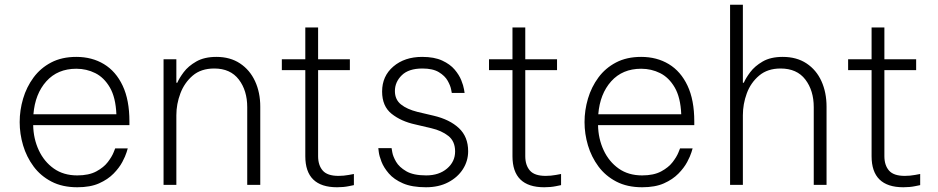

<svg xmlns="http://www.w3.org/2000/svg" viewBox="-20 -780 3958 810"><path d="M306 10Q243 10 197 -14Q151 -38 121.5 -78Q92 -118 77.5 -166.5Q63 -215 63 -265Q63 -315 77.5 -364Q92 -413 121.5 -453Q151 -493 196 -516.5Q241 -540 302 -540Q368 -540 418.5 -509.5Q469 -479 497.5 -418.5Q526 -358 526 -268V-252H120Q121 -195 143.5 -146.5Q166 -98 207 -69Q248 -40 306 -40Q355 -40 386.5 -57Q418 -74 435 -96.5Q452 -119 459 -136.5Q466 -154 466 -154H519Q519 -154 514 -137.5Q509 -121 496 -96.5Q483 -72 459 -47.5Q435 -23 398 -6.5Q361 10 306 10ZM121 -298H471Q468 -369 443.5 -411Q419 -453 382 -471.5Q345 -490 302 -490Q223 -490 175.5 -437Q128 -384 121 -298Z M670 0V-530H724V-431H728Q736 -450 755 -475.5Q774 -501 808 -520.5Q842 -540 893 -540Q951 -540 992.5 -512.5Q1034 -485 1056 -437.5Q1078 -390 1078 -330V0H1023V-328Q1023 -398 987.5 -444.5Q952 -491 884 -491Q828 -491 793 -461Q758 -431 741 -386Q724 -341 724 -294V0Z M1402 10Q1268 10 1268 -121V-484H1169V-530H1268V-664H1322V-530H1456V-484H1322V-121Q1322 -83 1341.5 -60.5Q1361 -38 1408 -38Q1430 -38 1451.5 -42Q1473 -46 1473 -46V1Q1473 1 1451 5.5Q1429 10 1402 10Z M1777 10Q1718 10 1680 -6.5Q1642 -23 1620.5 -48Q1599 -73 1589.5 -97.5Q1580 -122 1578 -138.5Q1576 -155 1576 -155H1632Q1632 -155 1635 -137.5Q1638 -120 1651 -97.5Q1664 -75 1694 -57.5Q1724 -40 1778 -40Q1832 -40 1866 -69Q1900 -98 1900 -141Q1900 -184 1871.5 -206.5Q1843 -229 1800 -239L1732 -255Q1672 -268 1632 -300Q1592 -332 1592 -394Q1592 -459 1639.5 -499.5Q1687 -540 1761 -540Q1812 -540 1845.5 -524.5Q1879 -509 1898 -486.5Q1917 -464 1926 -441.5Q1935 -419 1937.5 -403.5Q1940 -388 1940 -388H1886Q1886 -388 1883 -403.5Q1880 -419 1868.5 -439.5Q1857 -460 1831.5 -475.5Q1806 -491 1762 -491Q1704 -491 1675 -462.5Q1646 -434 1646 -396Q1646 -360 1671.5 -339.5Q1697 -319 1741 -308L1809 -292Q1877 -276 1916 -239.5Q1955 -203 1955 -142Q1955 -101 1933 -66.5Q1911 -32 1871 -11Q1831 10 1777 10Z M2276 10Q2142 10 2142 -121V-484H2043V-530H2142V-664H2196V-530H2330V-484H2196V-121Q2196 -83 2215.5 -60.5Q2235 -38 2282 -38Q2304 -38 2325.5 -42Q2347 -46 2347 -46V1Q2347 1 2325 5.5Q2303 10 2276 10Z M2689 10Q2626 10 2580 -14Q2534 -38 2504.5 -78Q2475 -118 2460.5 -166.5Q2446 -215 2446 -265Q2446 -315 2460.5 -364Q2475 -413 2504.5 -453Q2534 -493 2579 -516.5Q2624 -540 2685 -540Q2751 -540 2801.5 -509.5Q2852 -479 2880.5 -418.5Q2909 -358 2909 -268V-252H2503Q2504 -195 2526.5 -146.5Q2549 -98 2590 -69Q2631 -40 2689 -40Q2738 -40 2769.5 -57Q2801 -74 2818 -96.5Q2835 -119 2842 -136.5Q2849 -154 2849 -154H2902Q2902 -154 2897 -137.5Q2892 -121 2879 -96.5Q2866 -72 2842 -47.5Q2818 -23 2781 -6.5Q2744 10 2689 10ZM2504 -298H2854Q2851 -369 2826.5 -411Q2802 -453 2765 -471.5Q2728 -490 2685 -490Q2606 -490 2558.5 -437Q2511 -384 2504 -298Z M3060 0V-760H3114V-431H3118Q3126 -450 3145 -475.5Q3164 -501 3197.5 -520.5Q3231 -540 3282 -540Q3341 -540 3382.5 -512.5Q3424 -485 3445.5 -437.5Q3467 -390 3467 -330V0H3413V-328Q3413 -398 3377.5 -444.5Q3342 -491 3273 -491Q3218 -491 3182.5 -461Q3147 -431 3130.5 -386Q3114 -341 3114 -294V0Z M3791 10Q3657 10 3657 -121V-484H3558V-530H3657V-664H3711V-530H3845V-484H3711V-121Q3711 -83 3730.5 -60.5Q3750 -38 3797 -38Q3819 -38 3840.5 -42Q3862 -46 3862 -46V1Q3862 1 3840 5.5Q3818 10 3791 10Z"/></svg>

Font: Be Vietnam Pro ExtraLight
Style: Regular
Weight: 200
Designer: Lam Bao, Tony Le, Vietanh Nguyen
Foundry: Yellow Type Foundry
Version: Version 1.002; ttfautohint (v1.8.3)